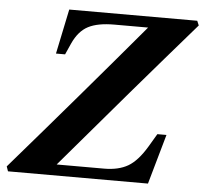

<svg xmlns="http://www.w3.org/2000/svg" viewBox="-50 -745 850 798"><g transform="rotate(5 374.5 -346.0)"><path d="M5 -20Q288 -347 540 -646H399Q330 -646 290.5 -625.5Q251 -605 227 -552L206 -505H168L207 -692H741L749 -673Q497 -383 211 -46H409Q469 -46 508.5 -69Q548 -92 585 -154L617 -208H655L596 0H12Z"/></g></svg>

Font: Heuristica
Style: Bold Italic
Weight: 700
Italic angle: -13°
Version: Version 1.0.2